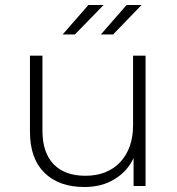

<svg xmlns="http://www.w3.org/2000/svg" viewBox="-20 -745 709 769"><path d="M513 -522H563V0H515V-112Q490 -58 438 -27Q388 4 318 4Q216 4 158 -53Q100 -110 100 -217V-522H150V-221Q150 -134 195 -87Q240 -41 322 -41Q410 -41 462 -96Q513 -152 513 -244ZM231 -607 334 -725H395L280 -607ZM384 -607 487 -725H547L433 -607Z"/></svg>

Font: Montserrat Light Alt1
Style: Light
Weight: 500
Designer: Differentunic
Foundry: Julieta Ulanovsky
Version: 0.1